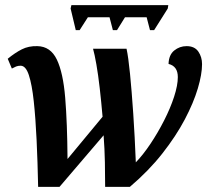

<svg xmlns="http://www.w3.org/2000/svg" viewBox="-20 -725 805 745"><path d="M274 -608 254 -692 257 -705H633L631 -692L578 -608H562L549 -658H465L434 -608H418L405 -658H321L289 -608ZM128 0Q126 -97 122 -182Q118 -267 111 -332Q104 -397 92 -433.5Q80 -470 60 -470Q50 -470 42.5 -467Q35 -464 26 -459L10 -497Q38 -520 64.5 -533.5Q91 -547 125 -546Q176 -545 200.5 -494Q225 -443 233 -345.5Q241 -248 242 -108L378 -272Q373 -330 367 -382.5Q361 -435 354 -475Q347 -515 341 -536H471Q478 -504 484.5 -438.5Q491 -373 497 -284.5Q503 -196 507 -95Q535 -124 563.5 -166.5Q592 -209 616.5 -257Q641 -305 655.5 -349.5Q670 -394 670 -426Q670 -468 634 -477Q635 -512 656 -529Q677 -546 704 -546Q735 -546 749.5 -525Q764 -504 764 -476Q764 -437 747.5 -381.5Q731 -326 697 -261.5Q663 -197 610 -129.5Q557 -62 484 0H388Q388 -44 387 -95.5Q386 -147 382 -200L211 0Z"/></svg>

Font: Noto Serif SemiCondensed
Style: Bold Italic
Weight: 700
Width: 4
Italic angle: -12°
Designer: Monotype Design Team
Foundry: Monotype Imaging Inc.
Version: Version 2.014